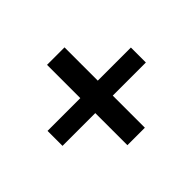

<svg xmlns="http://www.w3.org/2000/svg" viewBox="-113 -692 816 816"><g transform="rotate(-45 295.5 -283.5)"><path d="M45 -325H546V-235H45ZM242 -525H347V-42H242Z"/></g></svg>

Font: Lexend
Style: Regular
Weight: 400
Designer: Thomas Jockin
Foundry: Lexend
Version: Version 1.000